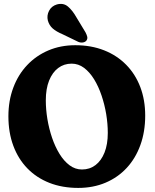

<svg xmlns="http://www.w3.org/2000/svg" viewBox="-20 -938 783 969"><path d="M359.8 -709.8Q440.3 -709.8 505.3 -684.1Q570.3 -658.4 616.7 -611.2Q663.2 -564 688 -498.8Q712.8 -433.6 712.8 -354.5Q712.8 -273.2 688.5 -206Q664.3 -138.9 619.4 -90.5Q574.6 -42.2 512.4 -15.9Q450.3 10.4 374.8 10.4Q294.6 10.4 229.6 -15Q164.6 -40.5 118.4 -88Q72.1 -135.5 47.3 -202.1Q22.4 -268.8 22.4 -351.2Q22.4 -429.9 47.1 -495.6Q71.7 -561.4 116.9 -609.2Q162.1 -657.1 223.8 -683.4Q285.6 -709.8 359.8 -709.8ZM524 -267.1Q524 -313.1 516 -361.9Q507.9 -410.6 492.5 -456.1Q477.1 -501.6 454.9 -537.9Q432.6 -574.1 404.2 -595.5Q375.8 -616.8 341.6 -616.8Q303 -616.8 273.6 -594.7Q244.3 -572.6 227.7 -531.1Q211.2 -489.6 211.2 -431.4Q211.2 -385.5 219.2 -336.9Q227.3 -288.3 242.7 -242.9Q258.1 -197.6 280.3 -161.4Q302.6 -125.2 331 -103.9Q359.5 -82.6 393.8 -82.6Q432.4 -82.6 461.7 -104.6Q490.9 -126.6 507.5 -168.1Q524 -209.5 524 -267.1ZM366.1 -849.8 411.4 -775Q417.4 -763.7 420.1 -753.2Q422.9 -742.7 416 -733Q409.2 -725 397.5 -723.6Q385.8 -722.1 375 -726.8L296.9 -764.6Q263.4 -778.8 245.9 -794.4Q228.4 -809.9 221.5 -834.4Q215.3 -859.6 227.5 -883.4Q239.7 -907.3 267.2 -915.6Q300 -924.4 323 -904.9Q346.1 -885.5 366.1 -849.8Z"/></svg>

Font: Fraunces 144pt S100 Black
Style: Regular
Weight: 900
Version: Version 1.000